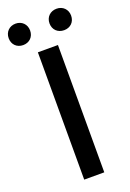

<svg xmlns="http://www.w3.org/2000/svg" viewBox="-199 -984 707 1043"><g transform="rotate(-20 154.5 -462.0)"><path d="M36 -800C72 -800 98 -825 98 -862C98 -898 72 -924 36 -924C0 -924 -26 -898 -26 -862C-26 -825 0 -800 36 -800ZM273 -800C309 -800 335 -825 335 -862C335 -898 309 -924 273 -924C236 -924 210 -898 210 -862C210 -825 236 -800 273 -800ZM97 0H213V-736H97Z"/></g></svg>

Font: Spoqa Han Sans Neo Medium
Style: Regular
Weight: 500
Designer: [Spoqa Han Sans Neo] Dong-huui Kim  Younghwa Kang  Yujin Lee  [Noto Sans] Ryoko NISHIZUKA  (kana & ideographs); Paul D. 
Foundry: Spoqa (http://www.spoqa-han-sans.com)
Version: Version 1.000